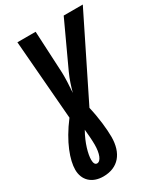

<svg xmlns="http://www.w3.org/2000/svg" viewBox="-233 -814 1014 1167"><g transform="rotate(-30 274.5 -230.0)"><path d="M136 254C240 254 298 184 298 69C298 16 289 -69 270 -150L549 -714H415L272 -405C251 -359 238 -317 228 -279C232 -330 234 -385 233 -417L218 -714H90L135 -159C44 -40 7 67 7 133C7 205 55 254 136 254ZM142 166C128 166 121 152 121 129C121 91 139 21 179 -49C182 -20 186 26 186 59C186 121 169 166 142 166Z"/></g></svg>

Font: Noto Sans ExtraCondensed
Style: Bold Italic
Weight: 700
Width: 2
Italic angle: -12°
Designer: Monotype Design Team
Foundry: Monotype Imaging Inc.
Version: Version 2.013